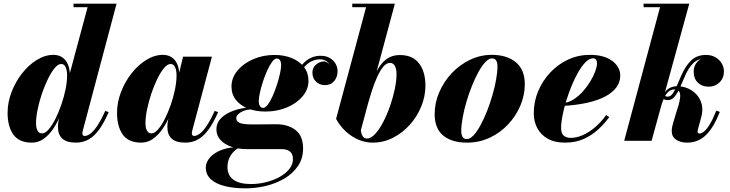

<svg xmlns="http://www.w3.org/2000/svg" viewBox="-20 -770 3991 1050"><path d="M395 10Q344.5 10 320.8 -12Q297 -34 297 -73.5Q297 -80.5 297.2 -88.2Q297.5 -96 299 -103.5L315 -179L346.5 -261L349 -321.5L459 -730.5H382V-750H617.5L432.5 -54.5Q430.5 -46.5 430.5 -39.5Q430.5 -34.5 433.5 -30.5Q436.5 -26.5 443.5 -26.5Q456 -26.5 472.5 -37.8Q489 -49 509.8 -78.8Q530.5 -108.5 555.5 -163.5L574.5 -157Q549.5 -99.5 523 -62.5Q496.5 -25.5 465.2 -7.8Q434 10 395 10ZM154.5 10Q84 10 52.8 -34.5Q21.5 -79 21.5 -152.5Q21.5 -210 43 -266.2Q64.5 -322.5 100.5 -368.5Q136.5 -414.5 181.2 -442.2Q226 -470 272.5 -470Q301 -470 321 -456.2Q341 -442.5 351.8 -416.8Q362.5 -391 362.5 -353.5Q362.5 -333 357 -298.8Q351.5 -264.5 340 -223.5Q328.5 -182.5 311.2 -141.2Q294 -100 271 -65.8Q248 -31.5 218.8 -10.8Q189.5 10 154.5 10ZM210 -40.5Q227 -40.5 245.8 -62Q264.5 -83.5 282.5 -119Q300.5 -154.5 315.2 -197Q330 -239.5 338.5 -281.8Q347 -324 347 -359Q347 -377.5 343.2 -391.2Q339.5 -405 332.5 -412.5Q325.5 -420 314 -420Q297 -420 278.5 -397.2Q260 -374.5 242 -337.8Q224 -301 209.2 -257.5Q194.5 -214 185.8 -171.5Q177 -129 177 -95.5Q177 -70.5 185.2 -55.5Q193.5 -40.5 210 -40.5Z M752.5 10Q682 10 651 -34.5Q620 -79 620 -152.5Q620 -210 641.5 -266.2Q663 -322.5 699 -368.5Q735 -414.5 779.8 -442.2Q824.5 -470 871 -470Q899.5 -470 919.8 -456.2Q940 -442.5 950.5 -416.5Q961 -390.5 961 -353.5Q961 -332.5 955.5 -297.8Q950 -263 938.5 -222Q927 -181 909.8 -140.2Q892.5 -99.5 869.2 -65.5Q846 -31.5 816.8 -10.8Q787.5 10 752.5 10ZM808.5 -40.5Q825.5 -40.5 844.2 -62Q863 -83.5 881 -119Q899 -154.5 913.8 -196.8Q928.5 -239 937 -281.2Q945.5 -323.5 945.5 -358.5Q945.5 -377.5 941.8 -391.2Q938 -405 931 -412.5Q924 -420 912.5 -420Q895.5 -420 876.8 -397.5Q858 -375 840 -338Q822 -301 807.5 -257.5Q793 -214 784.2 -171.5Q775.5 -129 775.5 -95.5Q775.5 -70.5 784 -55.5Q792.5 -40.5 808.5 -40.5ZM993.5 10Q942 10 918.8 -12Q895.5 -34 895.5 -73.5Q895.5 -83.5 896 -91Q896.5 -98.5 897.5 -103.5L913.5 -179L939 -259.5L953 -343L981 -460H1139L1031 -54.5Q1029 -47 1029 -39.5Q1029 -34.5 1032.2 -30.5Q1035.5 -26.5 1042 -26.5Q1054 -26.5 1070.8 -37.8Q1087.5 -49 1108.2 -78.8Q1129 -108.5 1154 -163.5L1173 -157Q1148 -99.5 1121.2 -62.5Q1094.5 -25.5 1063.5 -7.8Q1032.5 10 993.5 10Z M1322.5 260Q1257.5 260 1208.5 247.5Q1159.5 235 1132.5 209.8Q1105.5 184.5 1105.5 146.5Q1105.5 124.5 1118.5 104.2Q1131.5 84 1155 68.5Q1178.5 53 1210 44Q1241.5 35 1278.5 35H1294Q1276.5 42 1260.2 57.2Q1244 72.5 1234 94.5Q1224 116.5 1224 143.5Q1224 189 1256.5 212.8Q1289 236.5 1353 236.5Q1394.5 236.5 1435 226.2Q1475.5 216 1508.8 197.8Q1542 179.5 1562 154.5Q1582 129.5 1582 100Q1582 72 1566 58.8Q1550 45.5 1520 45.5Q1510.5 45.5 1490.5 45.5Q1470.5 45.5 1445.8 45.5Q1421 45.5 1396.5 45.5Q1372 45.5 1353.8 45.5Q1335.5 45.5 1329 45.5Q1284 45.5 1246.2 32.8Q1208.5 20 1186 -4.2Q1163.5 -28.5 1163.5 -62.5Q1163.5 -93 1181.8 -115.5Q1200 -138 1230.5 -153.2Q1261 -168.5 1298.2 -176.2Q1335.5 -184 1373 -184L1372 -172.5Q1323.5 -172.5 1297.8 -156.8Q1272 -141 1272 -124Q1272 -110 1283.5 -102.2Q1295 -94.5 1314.8 -92Q1334.5 -89.5 1359.5 -89.5Q1377 -89.5 1402.2 -89.8Q1427.5 -90 1452 -90.2Q1476.5 -90.5 1490.5 -90.5Q1555 -90.5 1596.2 -58.8Q1637.5 -27 1637.5 42Q1637.5 96.5 1609.8 137.5Q1582 178.5 1536.2 205.8Q1490.5 233 1434.8 246.5Q1379 260 1322.5 260ZM1431.5 -160Q1378 -160 1336.2 -176.5Q1294.5 -193 1270.2 -223.5Q1246 -254 1246 -296.5Q1246 -344.5 1278.5 -383.8Q1311 -423 1364.5 -446.2Q1418 -469.5 1481.5 -469.5Q1534.5 -469.5 1576.5 -452Q1618.5 -434.5 1642.8 -402.8Q1667 -371 1667 -328.5Q1667 -281 1634.5 -242.8Q1602 -204.5 1548.5 -182.2Q1495 -160 1431.5 -160ZM1419.5 -180Q1431 -180 1444.8 -198.2Q1458.5 -216.5 1471.2 -245.2Q1484 -274 1494.5 -306.5Q1505 -339 1511.2 -367.8Q1517.5 -396.5 1517.5 -414Q1517.5 -429 1511.8 -439.5Q1506 -450 1493 -450Q1481.5 -450 1468 -431.8Q1454.5 -413.5 1441.5 -384.8Q1428.5 -356 1418 -323.8Q1407.5 -291.5 1401.2 -262.5Q1395 -233.5 1395 -216.5Q1395 -201.5 1401 -190.8Q1407 -180 1419.5 -180ZM1734.5 -465Q1774 -465 1800 -440.5Q1826 -416 1826 -380Q1826 -348.5 1807.5 -326.5Q1789 -304.5 1756 -304.5Q1728 -304.5 1708.2 -323.5Q1688.5 -342.5 1688.5 -373Q1688.5 -399.5 1707.5 -416Q1726.5 -432.5 1751.5 -434.5Q1762.5 -433.5 1772 -427.2Q1781.5 -421 1785.5 -410Q1780.5 -426 1765 -435.8Q1749.5 -445.5 1730 -445.5Q1705 -445.5 1683 -434.5Q1661 -423.5 1642 -401.5Q1623 -379.5 1607 -347L1593 -354.5Q1619.5 -410 1654.2 -437.5Q1689 -465 1734.5 -465Z M2018.5 10Q1978 10 1940 -6.2Q1902 -22.5 1870.5 -51.8Q1839 -81 1818 -120L1982 -730.5H1906.5V-750H2139.5L1953.5 -58Q1955 -40 1962.8 -26.2Q1970.5 -12.5 1987 -12.5Q2008.5 -12.5 2031.2 -37Q2054 -61.5 2075 -101.5Q2096 -141.5 2112.5 -188.5Q2129 -235.5 2138.8 -282Q2148.5 -328.5 2148.5 -364.5Q2148.5 -394 2139.2 -410Q2130 -426 2113 -426Q2093 -426 2075.2 -404.2Q2057.5 -382.5 2041.8 -347.2Q2026 -312 2013 -271.5Q2000 -231 1989.5 -193.5H1972Q1991.5 -257 2009.2 -307.8Q2027 -358.5 2048.2 -394.5Q2069.5 -430.5 2098 -449.8Q2126.5 -469 2167 -469Q2237 -469 2271.8 -423.2Q2306.5 -377.5 2306.5 -302Q2306.5 -243.5 2283.8 -187.8Q2261 -132 2221 -87.5Q2181 -43 2129 -16.5Q2077 10 2018.5 10Z M2534.5 10Q2450.5 10 2403.8 -28.8Q2357 -67.5 2357 -146Q2357 -207.5 2382 -265.5Q2407 -323.5 2450.2 -369.5Q2493.5 -415.5 2550 -442.8Q2606.5 -470 2669 -470Q2753 -470 2801.5 -429.2Q2850 -388.5 2850 -310Q2850 -250 2826 -193Q2802 -136 2759 -90Q2716 -44 2658.5 -17Q2601 10 2534.5 10ZM2533.5 -9.5Q2550.5 -9.5 2569.5 -29.8Q2588.5 -50 2607.2 -84.2Q2626 -118.5 2642.8 -160.8Q2659.5 -203 2672.5 -247.8Q2685.5 -292.5 2693 -334Q2700.5 -375.5 2700.5 -407Q2700.5 -427.5 2693.5 -439Q2686.5 -450.5 2670 -450.5Q2653 -450.5 2634 -430.2Q2615 -410 2596.2 -375.8Q2577.5 -341.5 2560.5 -299.2Q2543.5 -257 2530.5 -212.2Q2517.5 -167.5 2510 -126.2Q2502.5 -85 2502.5 -53Q2502.5 -33 2509.8 -21.2Q2517 -9.5 2533.5 -9.5Z M3069.5 10Q3012.5 10 2974.8 -11.8Q2937 -33.5 2918 -69.8Q2899 -106 2899 -150Q2899 -213.5 2923 -271Q2947 -328.5 2989.2 -373.5Q3031.5 -418.5 3087 -444.2Q3142.5 -470 3205.5 -470Q3284 -470 3328 -437Q3372 -404 3372 -356.5Q3372 -322 3351.5 -293.2Q3331 -264.5 3291 -243Q3251 -221.5 3191.5 -208Q3132 -194.5 3053 -190.5V-205.5Q3085 -207 3114 -224.8Q3143 -242.5 3166.8 -269Q3190.5 -295.5 3208.2 -324.8Q3226 -354 3235.5 -380.5Q3245 -407 3245 -424Q3245 -435.5 3240.2 -443.2Q3235.5 -451 3223 -451Q3203.5 -451 3183.2 -431Q3163 -411 3143.5 -377.5Q3124 -344 3107 -303Q3090 -262 3076.8 -219Q3063.5 -176 3056 -137Q3048.5 -98 3048.5 -70Q3048.5 -39.5 3063.2 -27.8Q3078 -16 3102 -16Q3133 -16 3167.5 -31.2Q3202 -46.5 3235 -74.8Q3268 -103 3295 -141L3312 -129.5Q3287 -95.5 3253 -63.5Q3219 -31.5 3174 -10.8Q3129 10 3069.5 10Z M3393.5 0 3589.5 -730.5H3499.5V-750H3749.5L3543.5 0ZM3737 10Q3702 10 3677.8 -5.8Q3653.5 -21.5 3653.5 -54.5Q3653.5 -66 3656.5 -79.2Q3659.5 -92.5 3663 -103.5L3677 -150.5Q3684.5 -172.5 3691 -195.2Q3697.5 -218 3699.5 -237.5Q3701.5 -257 3694.8 -269Q3688 -281 3668.5 -281Q3648.5 -281 3634.8 -267.8Q3621 -254.5 3611.5 -233.8Q3602 -213 3595.5 -190H3584Q3594.5 -231.5 3609 -255.2Q3623.5 -279 3642.2 -288.8Q3661 -298.5 3684.5 -298.5Q3714 -298.5 3741.5 -286.8Q3769 -275 3789.2 -253Q3809.5 -231 3817.5 -199.8Q3825.5 -168.5 3815 -129.5L3796.5 -61.5Q3796 -58.5 3795.5 -55.2Q3795 -52 3795 -50.5Q3795 -40 3806.5 -40Q3816 -40 3829.2 -50Q3842.5 -60 3859.8 -87.2Q3877 -114.5 3897.5 -165L3916.5 -158Q3883 -72.5 3840.5 -31.2Q3798 10 3737 10ZM3632 -222.5Q3623.5 -222.5 3616.8 -224.8Q3610 -227 3604 -232L3611 -251Q3615.5 -245.5 3620.5 -243.5Q3625.5 -241.5 3632 -241.5Q3647 -241.5 3658.8 -258.2Q3670.5 -275 3682 -302Q3693.5 -329 3706.5 -358.5Q3729 -409.5 3759.8 -439.5Q3790.5 -469.5 3841.5 -469.5Q3871 -469.5 3892.8 -456.8Q3914.5 -444 3926.8 -423.5Q3939 -403 3939 -379.5Q3939 -343 3915 -319.5Q3891 -296 3855.5 -296Q3819 -296 3796.2 -318Q3773.5 -340 3773.5 -378Q3773.5 -411.5 3795.8 -434.5Q3818 -457.5 3851.5 -457.5Q3870 -457.5 3890 -447.8Q3910 -438 3924 -420.5Q3938 -403 3938 -379.5H3919Q3919 -398 3909.5 -414.2Q3900 -430.5 3882.2 -440.8Q3864.5 -451 3840.5 -451Q3800.5 -451 3773.5 -426.5Q3746.5 -402 3726.5 -355Q3712.5 -323 3699.2 -292.5Q3686 -262 3670 -242.2Q3654 -222.5 3632 -222.5Z"/></svg>

Font: Bodoni Moda ExtraBold
Style: Italic
Weight: 800
Italic angle: -13°
Version: Version 2.005